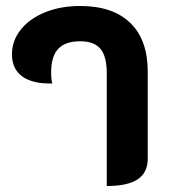

<svg xmlns="http://www.w3.org/2000/svg" viewBox="-20 -613 564 642"><path d="M337 -369Q337 -424 316 -449.5Q295 -475 248 -475Q198 -475 174.5 -449.5Q151 -424 151 -371Q151 -346 155 -334Q90 -332 55 -357Q20 -382 20 -431Q20 -477 49.5 -514Q79 -551 131 -572Q183 -593 248 -593Q357 -593 415.5 -536.5Q474 -480 474 -373V-82Q474 -36 440.5 -13.5Q407 9 337 9Z"/></svg>

Font: K2D ExtraBold
Style: Regular
Weight: 800
Designer: Katatrad Aksorn Co.,Ltd.
Foundry: Cadson Demak Co.,Ltd.
Version: Version 1.000; ttfautohint (v1.6)